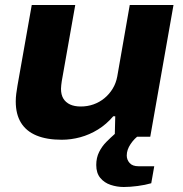

<svg xmlns="http://www.w3.org/2000/svg" viewBox="-20 -547 732 768"><path d="M475 201Q448 201 422.5 192.5Q397 184 381 164.5Q365 145 365 113Q365 84 376.5 61Q388 38 405.5 20.5Q423 3 440 -12H540L539 -8Q518 6 502.5 29Q487 52 487 75Q487 92 498.5 105Q510 118 534 118H597L585 186Q561 193 530.5 197Q500 201 475 201ZM227 12Q167 12 126 -5Q85 -22 64 -56Q43 -90 43 -141Q43 -156 45 -172Q47 -188 50 -205L107 -527H281L227 -222Q226 -214 225 -206.5Q224 -199 224 -192Q224 -168 233.5 -152.5Q243 -137 260.5 -129Q278 -121 303 -121Q330 -121 354 -129.5Q378 -138 397.5 -154Q417 -170 430.5 -192Q444 -214 449 -241L499 -527H674L581 0H439L441 -82H433Q406 -50 372 -29Q338 -8 301 2Q264 12 227 12Z"/></svg>

Font: Archivo SemiExpanded ExtraBold
Style: Italic
Weight: 800
Width: 6
Italic angle: -10°
Designer: Hector Gatti
Foundry: Omnibus-Type
Version: Version 2.001